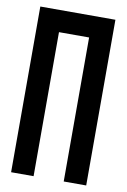

<svg xmlns="http://www.w3.org/2000/svg" viewBox="-82 -761 534 809"><g transform="rotate(10 185.0 -356.5)"><path d="M23.9 -2V-710.9H345.2V-2H249V-618.2H120.1V-2Z"/></g></svg>

Font: Fundamental  Brigade Condensed
Style: Regular
Weight: 400
Width: 3
Designer: Peter Wiegel, original typeface by Carl Albert Fahrenwaldt 1901
Foundry: Peter Wiegel
Version: Version 0.000 2012 initial release